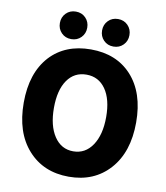

<svg xmlns="http://www.w3.org/2000/svg" viewBox="-102 -1049 990 1147"><g transform="rotate(10 393.0 -475.5)"><path d="M146 -659Q238 -758 393 -758Q548 -758 640 -658Q734 -555 734 -375Q734 -195 640.5 -90.5Q547 14 393 14Q239 14 145.5 -90.5Q52 -195 52 -375.5Q52 -556 146 -659ZM277.5 -204Q320 -140 393 -140Q466 -140 509 -204Q552 -268 552 -375.5Q552 -483 509.5 -544Q467 -605 393 -605Q319 -605 277 -544.5Q235 -484 235 -376Q235 -268 277.5 -204ZM265 -798Q229 -798 205.5 -822Q182 -846 182 -881.5Q182 -917 205.5 -941Q229 -965 265 -965Q301 -965 324.5 -941Q348 -917 348 -881.5Q348 -846 324.5 -822Q301 -798 265 -798ZM521 -798Q485 -798 461.5 -822Q438 -846 438 -881.5Q438 -917 461.5 -941Q485 -965 521 -965Q557 -965 580.5 -941Q604 -917 604 -881.5Q604 -846 580.5 -822Q557 -798 521 -798Z"/></g></svg>

Font: Resource Han Rounded KR Heavy
Style: Regular
Weight: 900
Designer: Cyano Hao (round all glyphs); Ryoko NISHIZUKA 西塚涼子 (kana, bopomofo & ideographs); Paul D. Hunt (Latin, Greek & Cyrillic)
Foundry: Cyano Hao
Version: 0.990